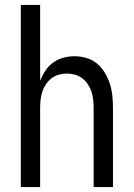

<svg xmlns="http://www.w3.org/2000/svg" viewBox="-20 -755 540 775"><path d="M64 0V-735H142V-429Q150 -450 163 -469.5Q176 -489 194.5 -502.5Q213 -516 235.5 -522Q258 -528 280 -528Q305 -528 329 -521Q353 -514 371.5 -498.5Q390 -483 403 -461.5Q416 -440 423.5 -416.5Q431 -393 433.5 -368.5Q436 -344 436 -320V0H358V-320Q358 -337 356 -353.5Q354 -370 349 -385.5Q344 -401 334.5 -415Q325 -429 312 -439Q299 -449 283 -453.5Q267 -458 250 -458Q233 -458 217 -453.5Q201 -449 188 -439Q175 -429 165.5 -415Q156 -401 151 -385.5Q146 -370 144 -353.5Q142 -337 142 -320V0Z"/></svg>

Font: Iosevka Term
Style: Regular
Weight: 400
Monospace: yes
Designer: Belleve Invis
Foundry: Belleve Invis
Version: Version 30.0.1